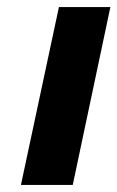

<svg xmlns="http://www.w3.org/2000/svg" viewBox="-20 -521 331 541"><path d="M39 0H185L291 -501H146Z"/></svg>

Font: Advent Pro ExtraBold
Style: Italic
Weight: 800
Italic angle: -12°
Version: Version 3.000